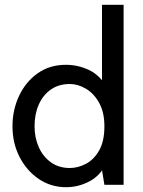

<svg xmlns="http://www.w3.org/2000/svg" viewBox="-20 -770 595 800"><path d="M255 10Q192.5 10 142 -24Q91.5 -58 61.8 -115.5Q32 -173 32 -244Q32 -311.5 59.2 -370Q86.5 -428.5 136.5 -464.2Q186.5 -500 255 -500Q304 -500 349.8 -478.8Q395.5 -457.5 424 -408L405 -395V-750H495V0H415L398 -104L421 -88Q399.5 -39.5 353.5 -14.8Q307.5 10 255 10ZM271 -70Q305 -70 338.2 -87.5Q371.5 -105 393.2 -143.2Q415 -181.5 415 -244Q415 -302 393.2 -341.2Q371.5 -380.5 338.2 -400.2Q305 -420 271 -420Q225 -420 192 -397Q159 -374 141.5 -334.2Q124 -294.5 124 -244Q124 -196.5 141.5 -157Q159 -117.5 192 -93.8Q225 -70 271 -70Z"/></svg>

Font: Cabin Resolve
Style: Regular-Resolve
Weight: 400
Designer: Pablo Impallari
Foundry: Pablo Impallari. http://www.impallari.com Igino Marini. http://www.ikern.com
Version: Version 3.001